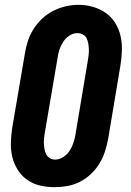

<svg xmlns="http://www.w3.org/2000/svg" viewBox="-20 -766 540 794"><path d="M205 8Q174 8 144.5 1Q115 -6 91.5 -23Q68 -40 52.5 -65Q37 -90 30.5 -118.5Q24 -147 25 -178Q26 -209 31 -240L83 -545Q87 -571 95.5 -597Q104 -623 119 -646.5Q134 -670 155 -689.5Q176 -709 201 -721.5Q226 -734 252 -740Q278 -746 305 -746Q336 -746 365 -737.5Q394 -729 417.5 -712.5Q441 -696 456.5 -671Q472 -646 478.5 -617Q485 -588 484 -557Q483 -526 478 -495L427 -190Q422 -164 413.5 -138Q405 -112 390.5 -88.5Q376 -65 355 -45.5Q334 -26 309 -13.5Q284 -1 257.5 3.5Q231 8 205 8ZM208 -106Q225 -106 241.5 -116.5Q258 -127 268 -142.5Q278 -158 283.5 -175Q289 -192 292 -209L343 -514Q345 -526 346.5 -538Q348 -550 347.5 -562.5Q347 -575 345 -586.5Q343 -598 338 -608Q333 -618 322.5 -623.5Q312 -629 300 -629Q282 -629 266.5 -618.5Q251 -608 241 -592.5Q231 -577 225.5 -560Q220 -543 218 -526L166 -221Q164 -209 162.5 -197Q161 -185 161.5 -173Q162 -161 164 -149.5Q166 -138 171 -128Q176 -118 186 -112Q196 -106 208 -106Z"/></svg>

Font: iosevka_custom_sans_ss08 Heavy
Style: Italic
Weight: 900
Italic angle: -10°
Designer: Belleve Invis
Foundry: Belleve Invis
Version: Version 10.3.0; ttfautohint (v1.8.3)